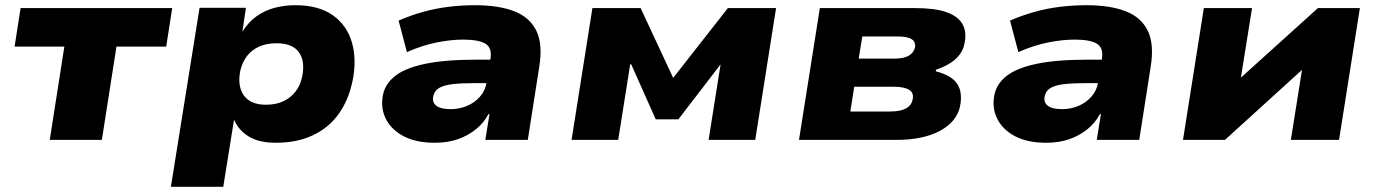

<svg xmlns="http://www.w3.org/2000/svg" viewBox="-20 -537 5284 737"><path d="M171 0 227 -358H36L59 -506H641L618 -358H427L371 0Z M636 180 746 -507H924L910 -413H909Q932 -451 964 -474Q996 -497 1034 -507Q1072 -517 1114 -517Q1203 -517 1257.5 -478.5Q1312 -440 1331 -373.5Q1350 -307 1333 -225Q1317 -150 1278.5 -97.5Q1240 -45 1179.5 -17Q1119 11 1038 11Q974 11 935 -13Q896 -37 880 -75H878L837 180ZM1001 -135Q1039 -135 1067 -148Q1095 -161 1114 -185Q1133 -209 1140 -243Q1152 -303 1127 -337Q1102 -371 1041 -371Q1005 -371 976.5 -359Q948 -347 929 -323Q910 -299 902 -264Q891 -205 916.5 -170Q942 -135 1001 -135Z M1649 11Q1578 11 1530.5 -13.5Q1483 -38 1461.5 -80Q1440 -122 1450 -173Q1459 -216 1497.5 -246Q1536 -276 1612 -292Q1688 -308 1811 -308H1888L1874 -218H1804Q1752 -218 1717.5 -214Q1683 -210 1665 -199Q1647 -188 1643 -167Q1638 -145 1654.5 -131.5Q1671 -118 1710 -118Q1742 -118 1771.5 -130Q1801 -142 1822 -165.5Q1843 -189 1848 -221L1863 -313Q1869 -354 1843 -369.5Q1817 -385 1758 -385Q1711 -385 1656 -374Q1601 -363 1542 -337L1510 -458Q1556 -478 1604.5 -491.5Q1653 -505 1703 -511Q1753 -517 1803 -517Q1894 -517 1953.5 -494Q2013 -471 2038.5 -419.5Q2064 -368 2050 -281L2006 0H1843L1859 -99H1855Q1837 -65 1806.5 -40.5Q1776 -16 1737 -2.5Q1698 11 1649 11Z M2174 0 2254 -506H2439L2564 -238L2774 -506H2959L2879 0H2700L2746 -290L2584 -79H2497L2403 -290H2399L2353 0Z M3047 0 3127 -506H3492Q3568 -506 3612.5 -490.5Q3657 -475 3674.5 -444.5Q3692 -414 3682 -369Q3678 -347 3664 -328Q3650 -309 3627 -294.5Q3604 -280 3572 -269L3573 -263Q3632 -248 3654 -215.5Q3676 -183 3665 -128Q3652 -69 3587.5 -34.5Q3523 0 3420 0ZM3244 -109H3397Q3434 -109 3456 -120Q3478 -131 3483 -154Q3489 -181 3469.5 -192.5Q3450 -204 3411 -204H3259ZM3276 -312H3412Q3449 -312 3468 -323Q3487 -334 3492 -354Q3496 -376 3479.5 -386.5Q3463 -397 3426 -397H3290Z M3996 11Q3925 11 3877.5 -13.5Q3830 -38 3808.5 -80Q3787 -122 3797 -173Q3806 -216 3844.5 -246Q3883 -276 3959 -292Q4035 -308 4158 -308H4235L4221 -218H4151Q4099 -218 4064.5 -214Q4030 -210 4012 -199Q3994 -188 3990 -167Q3985 -145 4001.5 -131.5Q4018 -118 4057 -118Q4089 -118 4118.5 -130Q4148 -142 4169 -165.5Q4190 -189 4195 -221L4210 -313Q4216 -354 4190 -369.5Q4164 -385 4105 -385Q4058 -385 4003 -374Q3948 -363 3889 -337L3857 -458Q3903 -478 3951.5 -491.5Q4000 -505 4050 -511Q4100 -517 4150 -517Q4241 -517 4300.5 -494Q4360 -471 4385.5 -419.5Q4411 -368 4397 -281L4353 0H4190L4206 -99H4202Q4184 -65 4153.5 -40.5Q4123 -16 4084 -2.5Q4045 11 3996 11Z M4521 0 4601 -506H4786L4740 -219H4721L5039 -506H5200L5120 0H4935L4981 -289H5000L4682 0Z"/></svg>

Font: Nunito Sans 7pt SemiExpanded Black
Style: Italic
Weight: 900
Width: 6
Italic angle: -9°
Designer: Vernon Adams
Foundry: Vernon Adams
Version: Version 3.101;gftools[0.9.27]